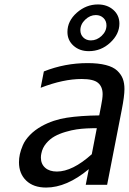

<svg xmlns="http://www.w3.org/2000/svg" viewBox="-20 -823 574 855"><path d="M384.8 -643.1Q411.1 -643.1 432.6 -663.3Q454.1 -683.6 454.1 -710Q454.1 -730 440.7 -742.9Q427.2 -755.9 406.7 -755.9Q380.9 -755.9 359.4 -735.4Q337.9 -714.8 337.9 -688.5Q337.9 -668.9 351.1 -656Q364.3 -643.1 384.8 -643.1ZM511.7 -717.8Q511.7 -670.9 470.9 -633.1Q430.2 -595.2 375.5 -595.2Q334.5 -595.2 307.4 -619.4Q280.3 -643.6 280.3 -680.7Q280.3 -729.5 322 -766.4Q363.8 -803.2 416 -803.2Q457 -803.2 484.4 -779.3Q511.7 -755.4 511.7 -717.8ZM370.1 -542Q418 -542 451.2 -533.4Q484.4 -524.9 502 -508.3Q519.5 -491.7 526.9 -472.2Q534.2 -452.6 534.2 -426.3Q534.2 -395 522 -333L457 0H361.8L375.5 -69.8Q276.9 12.2 185.5 12.2Q128.9 12.2 96.7 -18.8Q64.5 -49.8 64.5 -100.6Q64.5 -118.2 68.4 -136.2Q72.3 -154.3 82 -177Q91.8 -199.7 113.3 -221.9Q134.8 -244.1 165.5 -261.2Q216.8 -289.6 277.6 -298.8Q338.4 -308.1 421.9 -309.1L429.7 -349.1Q437 -384.8 437 -403.8Q437 -436.5 416.7 -453.9Q396.5 -471.2 343.8 -471.2Q261.7 -471.2 161.1 -432.1L175.3 -504.9Q268.6 -542 370.1 -542ZM388.7 -136.2 411.1 -252Q406.2 -252 398.2 -252.2Q390.1 -252.4 366.5 -251.2Q342.8 -250 321 -246.8Q299.3 -243.7 271.7 -235.6Q244.1 -227.5 223.1 -215.8Q202.1 -204.1 185.5 -184.3Q168.9 -164.6 164.1 -139.2Q162.1 -130.9 162.1 -121.1Q162.1 -92.8 181.2 -75.9Q200.2 -59.1 233.4 -59.1Q302.7 -59.1 388.7 -136.2Z"/></svg>

Font: Aurulent Sans
Style: Italic
Weight: 400
Italic angle: -11°
Version: Version 2007.05.04